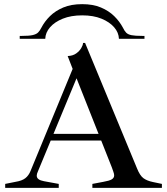

<svg xmlns="http://www.w3.org/2000/svg" viewBox="-20 -905 805 925"><path d="M5 0V-19L55 -29Q86 -34 102 -46.5Q118 -59 127 -81L330 -573L306 -635Q331 -636 347 -647.5Q363 -659 371.5 -673.5Q380 -688 380 -698H390L640 -94Q654 -59 671 -46.5Q688 -34 717 -28L760 -19V0H425V-19L478 -29Q507 -34 518.5 -41Q530 -48 530 -60Q530 -67 526.5 -76.5Q523 -86 519 -98L338 -555H360L163 -80Q160 -74 158.5 -68.5Q157 -63 157 -59Q157 -48 166 -41.5Q175 -35 192 -32L263 -19V0ZM224 -228 219 -260H509V-228ZM75 -718V-732H85Q120 -732 137.5 -736Q155 -740 163.5 -748.5Q172 -757 179 -771Q195 -802 221 -827.5Q247 -853 285 -869Q323 -885 376 -885Q428 -885 466 -869Q504 -853 530 -827.5Q556 -802 572 -772Q579 -757 587.5 -748Q596 -739 613.5 -735.5Q631 -732 666 -732H676V-718H553Q552 -748 530 -773.5Q508 -799 469 -815Q430 -831 376 -831Q322 -831 282.5 -815Q243 -799 221 -773.5Q199 -748 198 -718Z"/></svg>

Font: Ibarra Real Nova Medium
Style: Regular
Weight: 500
Designer: Jose Maria Ribagorda & Octavio Pardo
Foundry: Jose Maria Ribagorda
Version: Version 2.000